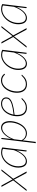

<svg xmlns="http://www.w3.org/2000/svg" viewBox="1483 -2040 720 3758"><g transform="rotate(-90 1843.0 -161.0)"><path d="M223 -262 365.5 0H346Q336.5 0 333 -7.5L204.5 -248Q203.5 -245.5 202 -243.2Q200.5 -241 198.5 -238.5L16.5 -6.5Q14 -3.5 11.2 -1.8Q8.5 0 4.5 0H-16.5L192 -263L64 -493H83.5Q88.5 -493 90.8 -491.8Q93 -490.5 95 -487.5L210 -276.5Q212 -281 216 -285.5L374.5 -487Q378.5 -493 384.5 -493H406.5Z M809 -464Q792 -472 773.8 -475.5Q755.5 -479 735 -479Q700 -479 666.5 -467Q633 -455 603.2 -433.8Q573.5 -412.5 548.8 -383.2Q524 -354 505.8 -319.5Q487.5 -285 477.5 -246.2Q467.5 -207.5 467.5 -167.5Q467.5 -132 473.5 -104Q479.5 -76 492 -56.2Q504.5 -36.5 523.8 -26Q543 -15.5 570 -15.5Q601 -15.5 630.8 -32Q660.5 -48.5 687.8 -79Q715 -109.5 739.2 -152.5Q763.5 -195.5 783 -248.5ZM778 -198Q759 -153 735.2 -115.5Q711.5 -78 684.2 -51Q657 -24 626.8 -9Q596.5 6 564 6Q532 6 509 -6.5Q486 -19 471 -41.5Q456 -64 448.8 -95.2Q441.5 -126.5 441.5 -164.5Q441.5 -207 452.5 -248.2Q463.5 -289.5 483.2 -326.8Q503 -364 530.5 -395.5Q558 -427 590.8 -450Q623.5 -473 660.5 -486Q697.5 -499 737 -499Q765.5 -499 789.2 -493.8Q813 -488.5 836 -475.5L778 0H767Q761 0 759 -3.8Q757 -7.5 757 -11.5Z M978.5 -99Q990 -75.5 1004.5 -59.5Q1019 -43.5 1036 -33.5Q1053 -23.5 1071.5 -19Q1090 -14.5 1109.5 -14.5Q1143.5 -14.5 1172.8 -28.2Q1202 -42 1226.2 -65.8Q1250.5 -89.5 1269 -120.8Q1287.5 -152 1300.2 -186.8Q1313 -221.5 1319.5 -257.8Q1326 -294 1326 -327.5Q1326 -362.5 1319 -390.5Q1312 -418.5 1298 -438.2Q1284 -458 1263.8 -468.5Q1243.5 -479 1216.5 -479Q1185.5 -479 1154.8 -462.5Q1124 -446 1095.2 -415.8Q1066.5 -385.5 1041.2 -342.2Q1016 -299 996 -245.5ZM1001.5 -296Q1021 -341.5 1046 -379Q1071 -416.5 1099.5 -443.5Q1128 -470.5 1159.2 -485.2Q1190.5 -500 1222.5 -500Q1255 -500 1279.2 -487.5Q1303.5 -475 1319.5 -452.2Q1335.5 -429.5 1343.5 -398Q1351.5 -366.5 1351.5 -329Q1351.5 -292 1344 -253Q1336.5 -214 1322 -176.8Q1307.5 -139.5 1286.5 -106.2Q1265.5 -73 1238.8 -48Q1212 -23 1180 -8.5Q1148 6 1111 6Q1090 6 1070.2 1Q1050.5 -4 1033 -14Q1015.5 -24 1000.8 -39Q986 -54 975.5 -74L944.5 178.5H919.5L1001.5 -495H1011Q1017 -495 1019.2 -491.5Q1021.5 -488 1021.5 -483.5Z M1691 -480Q1646.5 -480 1611 -461Q1575.5 -442 1548.8 -410.5Q1522 -379 1504.2 -338.5Q1486.5 -298 1478.5 -255Q1548 -262.5 1598.5 -272.2Q1649 -282 1684.2 -293.5Q1719.5 -305 1741 -318Q1762.5 -331 1774.5 -345Q1786.5 -359 1790.5 -374Q1794.5 -389 1794.5 -404.5Q1794.5 -416 1789.2 -429.2Q1784 -442.5 1771.8 -453.8Q1759.5 -465 1739.8 -472.5Q1720 -480 1691 -480ZM1803.5 -91.5Q1779.5 -66 1757 -47.5Q1734.5 -29 1711.5 -17Q1688.5 -5 1664.2 0.5Q1640 6 1612.5 6Q1572 6 1541 -7.2Q1510 -20.5 1489 -45Q1468 -69.5 1457.5 -104.8Q1447 -140 1447 -184Q1447 -221 1454.2 -258.8Q1461.5 -296.5 1475.8 -331.5Q1490 -366.5 1510.8 -397.2Q1531.5 -428 1558.8 -450.8Q1586 -473.5 1619.5 -486.8Q1653 -500 1692 -500Q1727.5 -500 1751.5 -490.2Q1775.5 -480.5 1790 -466Q1804.5 -451.5 1810.5 -435Q1816.5 -418.5 1816.5 -405.5Q1816.5 -385.5 1811.2 -367.5Q1806 -349.5 1792 -333.2Q1778 -317 1753.8 -302.8Q1729.5 -288.5 1691.8 -276.2Q1654 -264 1600.8 -253.8Q1547.5 -243.5 1475.5 -236Q1473.5 -223 1472.8 -210.2Q1472 -197.5 1472 -184.5Q1472 -145 1481 -113.8Q1490 -82.5 1508 -60.5Q1526 -38.5 1553.2 -26.8Q1580.5 -15 1616.5 -15Q1644 -15 1666.5 -21.2Q1689 -27.5 1707 -37Q1725 -46.5 1738.5 -57.8Q1752 -69 1762.2 -78.5Q1772.5 -88 1779.5 -94.2Q1786.5 -100.5 1791.5 -100.5Q1795.5 -100.5 1798.5 -97.5Z M2260 -91Q2233 -61 2209.2 -42Q2185.5 -23 2162.8 -12.5Q2140 -2 2117.5 2Q2095 6 2070 6Q2027.5 6 1996.8 -8.8Q1966 -23.5 1945.8 -49.5Q1925.5 -75.5 1915.8 -111Q1906 -146.5 1906 -188Q1906 -227 1914 -265.5Q1922 -304 1937 -338.8Q1952 -373.5 1973.5 -403.2Q1995 -433 2021.8 -454.8Q2048.5 -476.5 2080 -488.8Q2111.5 -501 2147 -501Q2171 -501 2190.8 -496.2Q2210.5 -491.5 2226.5 -482.8Q2242.5 -474 2255.2 -462Q2268 -450 2279 -435L2272 -427Q2269 -424 2264.5 -424Q2260.5 -424 2253.5 -432.8Q2246.5 -441.5 2233.2 -451.8Q2220 -462 2199 -470.8Q2178 -479.5 2146 -479.5Q2100 -479.5 2060.8 -455Q2021.5 -430.5 1993 -389.8Q1964.5 -349 1948.2 -296.2Q1932 -243.5 1932 -187.5Q1932 -151 1940.2 -119.5Q1948.5 -88 1965.8 -64.8Q1983 -41.5 2009.5 -28.2Q2036 -15 2073 -15Q2102 -15 2124.8 -21.2Q2147.5 -27.5 2165.5 -37Q2183.5 -46.5 2196.8 -57.5Q2210 -68.5 2219.8 -78Q2229.5 -87.5 2236.2 -93.8Q2243 -100 2247.5 -100Q2252 -100 2255 -97L2260 -91Z M2720 -464Q2703 -472 2684.8 -475.5Q2666.5 -479 2646 -479Q2611 -479 2577.5 -467Q2544 -455 2514.2 -433.8Q2484.5 -412.5 2459.8 -383.2Q2435 -354 2416.8 -319.5Q2398.5 -285 2388.5 -246.2Q2378.5 -207.5 2378.5 -167.5Q2378.5 -132 2384.5 -104Q2390.5 -76 2403 -56.2Q2415.5 -36.5 2434.8 -26Q2454 -15.5 2481 -15.5Q2512 -15.5 2541.8 -32Q2571.5 -48.5 2598.8 -79Q2626 -109.5 2650.2 -152.5Q2674.5 -195.5 2694 -248.5ZM2689 -198Q2670 -153 2646.2 -115.5Q2622.5 -78 2595.2 -51Q2568 -24 2537.8 -9Q2507.5 6 2475 6Q2443 6 2420 -6.5Q2397 -19 2382 -41.5Q2367 -64 2359.8 -95.2Q2352.5 -126.5 2352.5 -164.5Q2352.5 -207 2363.5 -248.2Q2374.5 -289.5 2394.2 -326.8Q2414 -364 2441.5 -395.5Q2469 -427 2501.8 -450Q2534.5 -473 2571.5 -486Q2608.5 -499 2648 -499Q2676.5 -499 2700.2 -493.8Q2724 -488.5 2747 -475.5L2689 0H2678Q2672 0 2670 -3.8Q2668 -7.5 2668 -11.5Z M3029 -262 3171.5 0H3152Q3142.5 0 3139 -7.5L3010.5 -248Q3009.5 -245.5 3008 -243.2Q3006.5 -241 3004.5 -238.5L2822.5 -6.5Q2820 -3.5 2817.2 -1.8Q2814.5 0 2810.5 0H2789.5L2998 -263L2870 -493H2889.5Q2894.5 -493 2896.8 -491.8Q2899 -490.5 2901 -487.5L3016 -276.5Q3018 -281 3022 -285.5L3180.5 -487Q3184.5 -493 3190.5 -493H3212.5Z M3615 -464Q3598 -472 3579.8 -475.5Q3561.5 -479 3541 -479Q3506 -479 3472.5 -467Q3439 -455 3409.2 -433.8Q3379.5 -412.5 3354.8 -383.2Q3330 -354 3311.8 -319.5Q3293.5 -285 3283.5 -246.2Q3273.5 -207.5 3273.5 -167.5Q3273.5 -132 3279.5 -104Q3285.5 -76 3298 -56.2Q3310.5 -36.5 3329.8 -26Q3349 -15.5 3376 -15.5Q3407 -15.5 3436.8 -32Q3466.5 -48.5 3493.8 -79Q3521 -109.5 3545.2 -152.5Q3569.5 -195.5 3589 -248.5ZM3584 -198Q3565 -153 3541.2 -115.5Q3517.5 -78 3490.2 -51Q3463 -24 3432.8 -9Q3402.5 6 3370 6Q3338 6 3315 -6.5Q3292 -19 3277 -41.5Q3262 -64 3254.8 -95.2Q3247.5 -126.5 3247.5 -164.5Q3247.5 -207 3258.5 -248.2Q3269.5 -289.5 3289.2 -326.8Q3309 -364 3336.5 -395.5Q3364 -427 3396.8 -450Q3429.5 -473 3466.5 -486Q3503.5 -499 3543 -499Q3571.5 -499 3595.2 -493.8Q3619 -488.5 3642 -475.5L3584 0H3573Q3567 0 3565 -3.8Q3563 -7.5 3563 -11.5Z"/></g></svg>

Font: Lato ExtraLight
Style: Italic
Weight: 275
Italic angle: -7°
Designer: Lukasz Dziedzic with Adam Twardoch and Botio Nikoltchev
Foundry: tyPoland Lukasz Dziedzic
Version: Version 2.015; 2015-08-06; http://www.latofonts.com/